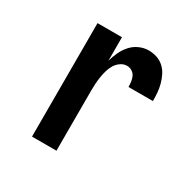

<svg xmlns="http://www.w3.org/2000/svg" viewBox="-126 -645 752 762"><g transform="rotate(30 250.0 -264.0)"><path d="M115 0V-520H227V-412Q233 -434 242.5 -454.5Q252 -475 267 -492Q282 -509 303 -518.5Q324 -528 346 -528Q365 -528 383.5 -522Q402 -516 416 -503Q430 -490 438.5 -473Q447 -456 452 -437.5Q457 -419 458.5 -400Q460 -381 460 -362H348Q348 -374 346.5 -386Q345 -398 340 -408.5Q335 -419 324.5 -425.5Q314 -432 302 -432Q286 -432 272.5 -422.5Q259 -413 251 -399.5Q243 -386 238.5 -370.5Q234 -355 231.5 -339Q229 -323 228 -307.5Q227 -292 227 -276V0Z"/></g></svg>

Font: Iosevka
Style: Bold
Weight: 700
Monospace: yes
Designer: Belleve Invis
Foundry: Belleve Invis
Version: Version 32.5.0; ttfautohint (v1.8.4)